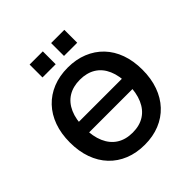

<svg xmlns="http://www.w3.org/2000/svg" viewBox="-235 -1086 1275 1275"><g transform="rotate(-45 402.5 -449.0)"><path d="M139 -310V-408H669V-310ZM403 10Q325 10 262 -15.5Q199 -41 154 -88.5Q109 -136 85 -203Q61 -270 61 -353Q61 -436 85 -502.5Q109 -569 154 -616.5Q199 -664 262 -689.5Q325 -715 403 -715Q480 -715 543 -689.5Q606 -664 651 -617Q696 -570 720 -503.5Q744 -437 744 -354Q744 -271 720 -204Q696 -137 651 -89Q606 -41 543 -15.5Q480 10 403 10ZM403 -104Q468 -104 513.5 -133Q559 -162 583.5 -218Q608 -274 608 -353Q608 -433 584 -488.5Q560 -544 514 -572.5Q468 -601 403 -601Q338 -601 292 -572.5Q246 -544 221.5 -488.5Q197 -433 197 -353Q197 -274 221.5 -218Q246 -162 292 -133Q338 -104 403 -104ZM440 -787V-908H564V-787ZM238 -787V-908H362V-787Z"/></g></svg>

Font: Nunito Sans 10pt
Style: Bold
Weight: 700
Designer: Vernon Adams
Foundry: Vernon Adams
Version: Version 3.101;gftools[0.9.27]